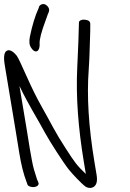

<svg xmlns="http://www.w3.org/2000/svg" viewBox="-76 -881 638 939"><path d="M77.5 -645.8C89.1 -627.7 103.8 -624.8 111.5 -636.3C116.9 -644.5 118.7 -656.7 117.7 -669.2C116.8 -686.9 126 -725.2 146.8 -780.3C152 -794.3 155.7 -804.9 158.2 -812.2L162.6 -822L162.6 -823.1C168.5 -837 159.3 -851.4 145.6 -858.9C132.8 -864.6 122.2 -858.5 116.7 -852L116.3 -851.1L112.6 -840.4C96 -804.3 81.4 -756.7 70 -700.5C66.3 -680.1 66 -660.6 77.5 -645.8ZM-33.3 -635.5C-65.2 -633.1 -55.6 -579.7 -51.5 -555L-1.9 -257C2.2 -232.4 8.9 -191.4 18.1 -134.1C27.2 -77.3 39 -29.8 53.5 7.9L58.9 22.8C63.2 31.7 79.9 34.9 91.6 33.8C103.9 32.3 116.8 24.3 111.7 11.9L111.2 9.8L105 -4C102.3 -12.5 97.2 -28.9 90.3 -51.4C78.8 -88.9 60.5 -212.8 53.1 -257L19.1 -460.9C19.7 -459.8 20.9 -457.2 21.8 -455.4C61.5 -371.9 107 -300.5 144.3 -231.3C166.8 -189.9 234.9 -83.5 261.2 -51C277.2 -31.1 322.7 17.8 343.4 32.5C353.3 37.9 364.9 39.9 374.9 36.5C397.9 28.3 401.4 3.7 396.2 -27L385.8 -89.5C357.3 -260.6 348.1 -411 357.9 -540.7C362.6 -605.4 362.4 -655.9 365.3 -728.1L365.5 -762.7C365.8 -767.8 364.3 -773.2 359.6 -778C354.8 -781.6 347.6 -783.6 340.6 -784.5C323.2 -786.8 311.2 -779.7 310.2 -772.8L309.1 -737.9C308.9 -714.9 308.3 -695.7 307.4 -679.5C305 -637.7 304.6 -598.5 301.9 -553C294.7 -410.6 306.3 -256.1 334 -89.5L343.9 -30C343.9 -30.1 343.9 -30.1 343.8 -30.2C298.2 -73.7 290.3 -85.8 244.3 -156.8C191.6 -237.6 176.2 -274.2 126.1 -362.5C102.4 -404.5 78.4 -453.2 53.8 -508.7C28.8 -564.9 14.2 -596.2 6.3 -607.9C-5.8 -622.8 -17.8 -634 -33.3 -635.5Z"/></svg>

Font: MewTooHand
Style: BdCondLta
Weight: 400
Designer: Mew Too, Robert Jablonski
Version: Version 0.77